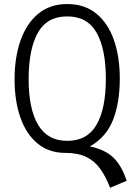

<svg xmlns="http://www.w3.org/2000/svg" viewBox="-20 -734 655 932"><path d="M561.5 -351.3Q561.5 -236.9 529 -152.8Q496.4 -68.7 416.4 -23.1Q488.2 -8.7 529.2 30Q570.3 68.7 594.9 143.6L514.4 177.4Q493.3 122.6 466.2 84.9Q439 47.2 398.5 27.7Q357.9 8.2 297.4 8.2Q218.5 8.2 163.3 -36.7Q108.2 -81.5 79.5 -162.1Q50.8 -242.6 50.8 -349.7Q50.8 -455.4 79.7 -537.7Q108.7 -620 165.6 -667.2Q222.6 -714.4 306.2 -714.4Q390.3 -714.4 446.9 -668.5Q503.6 -622.6 532.6 -540.8Q561.5 -459 561.5 -351.3ZM493.8 -351.3Q493.8 -495.9 449 -575.1Q404.1 -654.4 306.2 -654.4Q208.2 -654.4 163.6 -574.6Q119 -494.9 119 -349.7Q119 -205.6 165.1 -127.9Q211.3 -50.3 306.2 -50.3Q403.6 -50.3 448.7 -128.5Q493.8 -206.7 493.8 -351.3Z"/></svg>

Font: Fira Code Light
Style: Regular
Weight: 300
Monospace: yes
Designer: Carrois Corporate, Edenspiekermann AG, Nikita Prokopov
Foundry: Carrois Corporate, Edenspiekermann AG, Nikita Prokopov
Version: Version 6.000; ttfautohint (v1.8.2) -l 8 -r 50 -G 200 -x 14 